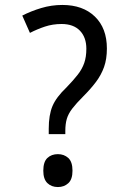

<svg xmlns="http://www.w3.org/2000/svg" viewBox="-20 -744 523 776"><path d="M177 -202V-224Q177 -279 192 -315Q207 -351 249 -391Q277 -420 294.5 -442.5Q312 -465 320.5 -489.5Q329 -514 329 -547Q329 -593 303 -620Q277 -647 229 -647Q193 -647 161.5 -636.5Q130 -626 101 -611L70 -681Q105 -699 146.5 -711.5Q188 -724 232 -724Q315 -724 363.5 -677Q412 -630 412 -548Q412 -505 400.5 -473Q389 -441 368 -413Q347 -385 317 -355Q288 -326 272 -305Q256 -284 250 -263.5Q244 -243 244 -215V-202ZM155 -54Q155 -90 171.5 -105.5Q188 -121 214 -121Q239 -121 256 -105.5Q273 -90 273 -54Q273 -19 256 -3.5Q239 12 214 12Q188 12 171.5 -4Q155 -20 155 -54Z"/></svg>

Font: Noto Sans Gurmukhi UI SemiCondensed
Style: Regular
Weight: 400
Width: 4
Designer: Jelle Bosma - Monotype Design Team
Foundry: Monotype Imaging Inc.
Version: Version 2.004; ttfautohint (v1.8.4.7-5d5b)